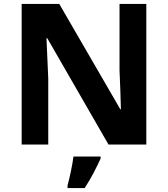

<svg xmlns="http://www.w3.org/2000/svg" viewBox="-20 -734 853 975"><path d="M723 0H531L220 -540H216Q218 -489 220.5 -438Q223 -387 225 -336V0H90V-714H281L591 -179H594Q593 -229 591 -278Q589 -327 587 -376V-714H723ZM491 71Q476 104 456 142.5Q436 181 410 221H323V208Q331 179 340 136Q349 93 353 61H491Z"/></svg>

Font: Noto Sans Ol Chiki
Style: Bold
Weight: 700
Designer: Monotype Design Team, Lewis McGuffie
Foundry: Monotype Imaging Inc.
Version: Version 2.003; ttfautohint (v1.8.4.7-5d5b)